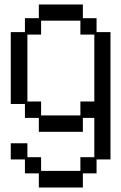

<svg xmlns="http://www.w3.org/2000/svg" viewBox="-20 -807 540 855"><path d="M91 -97H28V-169H102V-107H163V-46H338V-107H400V-282H349V-220H153V-282H91V-344H28V-664H91V-726H153V-787H349V-726H410V-664H472V-97H410V-35H349V28H153V-35H91ZM338 -293V-355H400V-653H338V-715H163V-653H102V-355H163V-293Z"/></svg>

Font: DotGothic16
Style: Regular
Weight: 400
Designer: Fontworks Inc.
Foundry: Fontworks Inc.
Version: Version 1.100